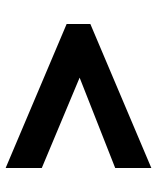

<svg xmlns="http://www.w3.org/2000/svg" viewBox="42 -602 556 680"><g transform="rotate(-90 320.0 -262.0)"><path d="M65 -392V-520L575 -304V-220L65 -4V-132L385 -258Z"/></g></svg>

Font: Venryn Sans SemiBold
Style: Regular
Weight: 600
Designer: Owen Earl, indestructible type* (font) & Cristiano Sobral (main changes)
Version: Version 3.60;October 28, 2020;FontCreator 13.0.0.2681 64-bit